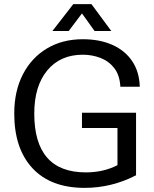

<svg xmlns="http://www.w3.org/2000/svg" viewBox="-20 -900 747 930"><path d="M390 10Q226 10 137.5 -85Q49 -180 49 -350Q49 -458 90.5 -539Q132 -620 207 -665Q282 -710 381 -710Q463 -710 524.5 -682.5Q586 -655 620.5 -603.5Q655 -552 657 -480H563Q560 -536 533.5 -570Q507 -604 466.5 -619.5Q426 -635 381 -635Q272 -635 209 -559Q146 -483 146 -350Q146 -65 396 -65Q481 -65 549 -100V-280H377V-354H639V-51Q521 10 390 10ZM234 -750 335 -880H423L519 -750H438L377 -835L313 -750Z"/></svg>

Font: Hedvig Letters Sans
Style: Regular
Weight: 400
Designer: Alexander Örn & Tor Weibull
Foundry: Kanon Foundry
Version: Version 1.000; ttfautohint (v1.8.4.7-5d5b)